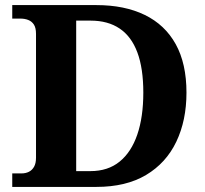

<svg xmlns="http://www.w3.org/2000/svg" viewBox="-20 -734 807 754"><path d="M28.1 0V-53H64.3Q81 -53 93.7 -59.5Q106.4 -65.9 113.9 -79.4Q121.4 -92.9 121.4 -114.6V-601.1Q121.4 -624.7 113.1 -637.5Q104.8 -650.2 90.9 -655.6Q77.1 -661 59.7 -661H28.1V-714H358.5Q469 -714 548.4 -675.4Q627.8 -636.8 670.1 -560.5Q712.3 -484.2 712.3 -370.2Q712.3 -261.2 672.4 -177.5Q632.4 -93.8 553.7 -46.9Q475 0 358.5 0ZM334.9 -62Q403.9 -62 449.7 -99.3Q495.6 -136.5 519.2 -205.6Q542.8 -274.7 542.8 -370.2Q542.8 -465.7 519.4 -528.2Q496.1 -590.7 450 -621.8Q403.9 -653 335.9 -653H279.2V-62Z"/></svg>

Font: Noto Serif Gurmukhi
Style: Regular
Weight: 400
Designer: Vaibhav Singh and the Monotype Design Team
Foundry: Monotype Imaging Inc.
Version: Version 2.003